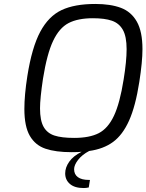

<svg xmlns="http://www.w3.org/2000/svg" viewBox="-20 -762 739 969"><path d="M699 -514Q699 -450 683 -348Q664 -226 631.5 -153.5Q599 -81 550.5 -45.5Q502 -10 430 0Q394 19 374 45Q354 71 354 92Q354 118 373 132Q392 146 428 146H434L428 184Q416 187 402 187Q357 187 333 166.5Q309 146 309 113Q309 83 329.5 54Q350 25 392 4Q376 6 341 6Q261 6 209.5 -11.5Q158 -29 130.5 -76.5Q103 -124 103 -212Q103 -282 118 -378Q141 -523 183 -601.5Q225 -680 290.5 -711Q356 -742 461 -742Q538 -742 590 -722.5Q642 -703 670.5 -653Q699 -603 699 -514ZM619 -514Q619 -578 600 -611.5Q581 -645 544.5 -657.5Q508 -670 449 -670Q373 -670 326 -645.5Q279 -621 248 -555.5Q217 -490 197 -365Q182 -265 182 -215Q182 -154 200 -122Q218 -90 254.5 -78Q291 -66 354 -66Q432 -66 478.5 -90Q525 -114 555 -177.5Q585 -241 604 -361Q619 -453 619 -514Z"/></svg>

Font: Exo
Style: Italic
Weight: 400
Italic angle: -9°
Designer: Natanael Gama
Foundry: Natanael Gama
Version: Version 1.500; ttfautohint (v1.6)